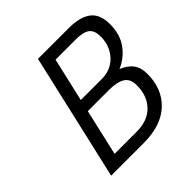

<svg xmlns="http://www.w3.org/2000/svg" viewBox="-181 -840 989 989"><g transform="rotate(-45 313.0 -346.0)"><path d="M237 -692H460Q543 -692 584.5 -660Q626 -628 626 -556Q626 -483 590.5 -433Q555 -383 497 -358Q540 -340 560.5 -312Q581 -284 581 -239Q581 -130 512 -65Q443 0 316 0H78ZM397 -386Q441 -386 475 -407Q509 -428 528 -464Q547 -500 547 -544Q547 -589 523.5 -607Q500 -625 447 -625H298L243 -386ZM332 -67Q411 -67 456 -113Q501 -159 501 -237Q501 -283 470.5 -301.5Q440 -320 386 -320H228L170 -67Z"/></g></svg>

Font: Cairo
Style: Italic
Weight: 400
Italic angle: -13°
Designer: Mohamed Gaber, Accademia di Belle Arti di Urbino and others
Foundry: Kief Type Foundry, Accademia di Belle Arti di Urbino and others
Version: Version 3.011